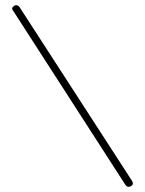

<svg xmlns="http://www.w3.org/2000/svg" viewBox="-20 -719 559 739"><path d="M31 -677Q21 -688 35 -697Q47 -703 55 -692L488 -23Q497 -9 483 -2Q471 4 463 -7Z"/></svg>

Font: Nixie One
Style: Regular
Weight: 400
Designer: Jovanny Lemonad
Foundry: Jovanny Lemonad
Version: Version 1.000 2011 initial release